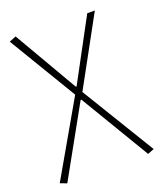

<svg xmlns="http://www.w3.org/2000/svg" viewBox="-139 -627 771 926"><g transform="rotate(-20 246.5 -164.5)"><path d="M45 211 243 -145H247L460 211L493 198L264 -178L455 -527H416L247 -213H243L53 -540L18 -526L227 -178L11 198Z"/></g></svg>

Font: Noto Sans Japanese Thin
Style: Regular
Weight: 100
Designer: Ryoko NISHIZUKA (kana & ideographs); Paul D. Hunt (Latin, Greek & Cyrillic); Wenlong ZHANG (bopomofo); Sandoll Communica
Foundry: Adobe Systems Incorporated
Version: Version 1.000;PS 1;hotconv 1.0.78;makeotf.lib2.5.61930